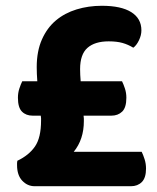

<svg xmlns="http://www.w3.org/2000/svg" viewBox="-20 -644 544 664"><path d="M121 -244H93Q70 -244 56 -258Q42 -272 42 -306Q42 -323 47 -338Q52 -353 57 -363H109Q108 -376 107.5 -388.5Q107 -401 107 -412Q107 -467 125 -507.5Q143 -548 173.5 -573.5Q204 -599 245 -611.5Q286 -624 332 -624Q399 -624 434 -602Q469 -580 469 -539Q469 -522 460.5 -504.5Q452 -487 441 -479Q423 -490 403.5 -495.5Q384 -501 356 -501Q308 -501 282.5 -478.5Q257 -456 257 -405Q257 -396 257.5 -385Q258 -374 259 -363H402Q407 -353 412 -338Q417 -323 417 -306Q417 -272 402.5 -258Q388 -244 365 -244H269Q270 -239 270 -234Q270 -229 270 -225Q270 -162 235 -119H470Q475 -109 480 -93.5Q485 -78 485 -61Q485 -29 470.5 -14.5Q456 0 433 0H100Q75 0 57 -19Q39 -38 39 -73Q39 -78 39 -80.5Q39 -83 40 -88Q80 -107 101 -137.5Q122 -168 122 -227Q122 -231 122 -235Q122 -239 121 -244Z"/></svg>

Font: Baloo 2 Latin
Style: Bold
Weight: 400
Designer: Sarang Kulkarni and Ek Type
Foundry: Ek Type
Version: Version 1.001